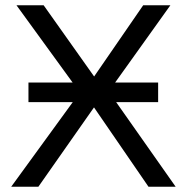

<svg xmlns="http://www.w3.org/2000/svg" viewBox="-20 -708 707 728"><path d="M543 0 336.4 -300.8 125.5 0H22.5L255.9 -320.8H87.9V-395H255.4L42.5 -688H145.5L336.9 -418L522.9 -688H626L416.5 -395H579.6V-320.8H420.4L646 0Z"/></svg>

Font: Liberation Sans
Style: Regular
Weight: 400
Designer: Steve Matteson
Foundry: Ascender Corporation
Version: Version 2.00.1